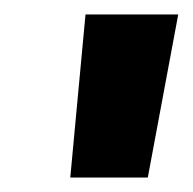

<svg xmlns="http://www.w3.org/2000/svg" viewBox="-20 -710 266 265"><path d="M184 -465H77L98 -690H226Z"/></svg>

Font: Ezarion Extra Bold
Style: Italic
Weight: 800
Italic angle: -8°
Designer: Natanael Gama
Version: Version 1.001;PS 001.001;hotconv 1.0.70;makeotf.lib2.5.58329